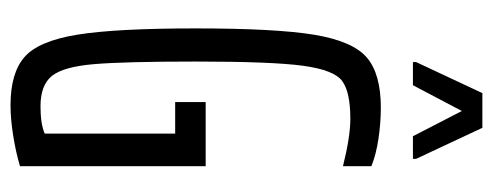

<svg xmlns="http://www.w3.org/2000/svg" viewBox="-306 -623 937 365"><g transform="rotate(90 162.5 -440.5)"><path d="M34 -344Q34 -496 46 -569Q58 -642 89 -669Q120 -696 185 -696Q213 -696 243.5 -691.5Q274 -687 296 -678V-624Q240 -638 206 -638Q155 -638 134 -622.5Q113 -607 105 -548Q97 -489 97 -344Q97 -208 102 -150Q107 -92 124.5 -70.5Q142 -49 182 -49Q216 -49 234 -57V-305H174V-363H296V-10Q269 -2 237.5 3Q206 8 180 8Q119 8 88.5 -18.5Q58 -45 46 -118.5Q34 -192 34 -344ZM98 -757V-763L157 -889H223L282 -763V-757H239L191 -850L142 -757Z"/></g></svg>

Font: Saira Ultra Condensed
Style: Regular
Weight: 400
Width: 1
Designer: Hector Gatti with collaboration of the Omnibus-Type team
Foundry: Omnibus-Type
Version: Version 1.001; ttfautohint (v1.8)